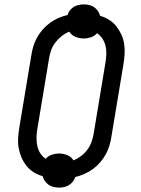

<svg xmlns="http://www.w3.org/2000/svg" viewBox="-20 -804 640 873"><path d="M249 49Q236 49 223.5 46Q211 43 201 36Q191 29 184 19Q177 9 174 -3Q152 -9 133 -21Q114 -33 100.5 -50Q87 -67 78 -87.5Q69 -108 65 -130.5Q61 -153 62.5 -177Q64 -201 68 -225L122 -550Q125 -571 131 -591.5Q137 -612 147.5 -631.5Q158 -651 173 -668.5Q188 -686 206.5 -699.5Q225 -713 245.5 -722Q266 -731 288 -736Q290 -747 298 -757Q306 -767 316 -773Q326 -779 338 -781.5Q350 -784 361 -784Q374 -784 386.5 -781Q399 -778 408.5 -771Q418 -764 425 -754Q432 -744 435 -732Q457 -726 476 -714Q495 -702 508.5 -685Q522 -668 531.5 -647.5Q541 -627 544.5 -604.5Q548 -582 546.5 -558Q545 -534 541 -510L487 -185Q484 -164 478 -143.5Q472 -123 461.5 -103.5Q451 -84 436 -66.5Q421 -49 402.5 -35.5Q384 -22 363.5 -13Q343 -4 322 1Q319 12 311 22Q303 32 293 38Q283 44 271.5 46.5Q260 49 249 49ZM314 -75Q332 -82 349 -95Q366 -108 378 -124.5Q390 -141 396.5 -159.5Q403 -178 406 -197L460 -522Q463 -541 463.5 -560Q464 -579 459.5 -596.5Q455 -614 445.5 -628.5Q436 -643 421 -653Q410 -640 393.5 -634.5Q377 -629 361 -629Q341 -629 323 -636.5Q305 -644 295 -660Q277 -653 260.5 -640Q244 -627 231.5 -610.5Q219 -594 212.5 -575.5Q206 -557 203 -538L149 -213Q146 -194 146 -175Q146 -156 150 -138.5Q154 -121 163.5 -106.5Q173 -92 188 -82Q199 -95 215.5 -100.5Q232 -106 248 -106Q268 -106 286 -98.5Q304 -91 314 -75Z"/></svg>

Font: Iosevka Plex Etoile
Style: Italic
Weight: 400
Italic angle: -9°
Designer: Belleve Invis
Foundry: Belleve Invis
Version: Version 25.1.1; ttfautohint (v1.8.4)